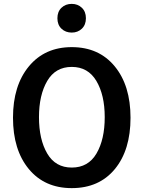

<svg xmlns="http://www.w3.org/2000/svg" viewBox="-20 -952 821 990"><path d="M653 -345Q653 -178 572 -80Q491 18 350 18Q210 18 128.5 -80.5Q47 -179 47 -345Q47 -511 129 -610Q211 -709 350 -709Q490 -709 571.5 -610Q653 -511 653 -345ZM520 -348Q520 -462 477 -534.5Q434 -607 350 -607Q266 -607 223.5 -534.5Q181 -462 181 -348Q181 -233 223.5 -160.5Q266 -88 350 -88Q435 -88 477.5 -160.5Q520 -233 520 -348ZM350 -784Q318 -784 297 -804Q276 -824 276 -858Q276 -892 297 -912Q318 -932 350 -932Q381 -932 402 -912Q423 -892 423 -858Q423 -824 402 -804Q381 -784 350 -784Z"/></svg>

Font: Repo
Style: DemiBold
Weight: 600
Designer: Stefan Peev
Foundry: Context Ltd
Version: Version 001.000